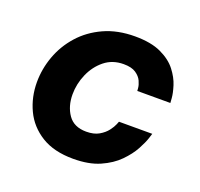

<svg xmlns="http://www.w3.org/2000/svg" viewBox="-101 -653 809 775"><g transform="rotate(20 303.0 -265.0)"><path d="M287 10Q204 10 150 -23.5Q96 -57 70 -112Q44 -167 44 -231Q44 -288 64 -343Q84 -398 123.5 -442.5Q163 -487 221 -513.5Q279 -540 354 -540Q423 -540 466.5 -519.5Q510 -499 533.5 -468.5Q557 -438 566.5 -407.5Q576 -377 577.5 -356.5Q579 -336 579 -336H437Q437 -336 436 -348.5Q435 -361 427.5 -377.5Q420 -394 401.5 -406.5Q383 -419 349 -419Q301 -419 267 -391.5Q233 -364 214.5 -321.5Q196 -279 196 -234Q196 -183 221 -147Q246 -111 299 -111Q332 -111 353.5 -123.5Q375 -136 387.5 -152.5Q400 -169 405 -181.5Q410 -194 410 -194H553Q553 -194 546.5 -173.5Q540 -153 523.5 -122.5Q507 -92 477 -61.5Q447 -31 400.5 -10.5Q354 10 287 10Z"/></g></svg>

Font: Be Vietnam Pro
Style: Bold Italic
Weight: 700
Italic angle: -12°
Designer: Lam Bao, Tony Le, Vietanh Nguyen
Foundry: Yellow Type Foundry
Version: Version 1.002; ttfautohint (v1.8.3)